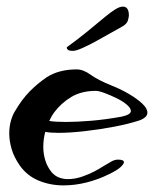

<svg xmlns="http://www.w3.org/2000/svg" viewBox="-20 -538 466 581"><path d="M172 23Q132 23 97 8.5Q62 -6 40 -37Q22 -63 15 -87.5Q8 -112 8 -134Q8 -155 13 -172.5Q18 -190 25 -201Q46 -237 69.5 -261Q93 -285 121 -304Q158 -328 212 -328Q232 -328 254 -312Q276 -296 318 -279Q346 -268 370.5 -253.5Q395 -239 410.5 -224.5Q426 -210 426 -197Q426 -183 403 -174Q370 -163 325 -154.5Q280 -146 235.5 -141Q191 -136 157 -136Q131 -136 117 -139Q111 -117 111 -93Q111 -73 117 -53Q123 -33 137 -16Q147 -5 159.5 -0.5Q172 4 185 4Q207 4 228.5 -3.5Q250 -11 266 -19.5Q282 -28 286 -31Q306 -43 316.5 -49Q327 -55 337 -55Q355 -55 355 -47Q355 -42 345 -32.5Q335 -23 310 -11Q278 5 242.5 14Q207 23 172 23ZM180 -169Q212 -169 255 -172.5Q298 -176 348 -185Q376 -191 376 -202Q376 -211 363.5 -221.5Q351 -232 332.5 -241Q314 -250 296.5 -256.5Q279 -263 270 -263Q227 -263 196.5 -245Q166 -227 144 -198Q137 -189 129 -172Q146 -169 180 -169ZM200 -384Q182 -384 182 -395Q210 -415 241 -440Q272 -465 298 -487Q315 -501 328.5 -509.5Q342 -518 352 -518Q370 -518 370 -491Q370 -487 367 -476Q364 -465 347 -456Q334 -449 313 -437Q292 -425 270 -413Q248 -401 229 -392.5Q210 -384 200 -384Z"/></svg>

Font: Grechen Fuemen
Style: Regular
Weight: 400
Designer: Robert E. Leuschke
Foundry: Robert E. Leuschke
Version: Version 1.010; ttfautohint (v1.8.3)